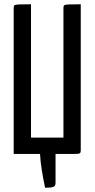

<svg xmlns="http://www.w3.org/2000/svg" viewBox="-20 -720 442 898"><path d="M190.8 158.1Q181.8 115.2 175.5 75.7Q169.1 36.2 167.2 0H44V-683.5Q44 -691.8 47.6 -695.1Q51.2 -698.4 68.4 -699.2Q85.5 -700 125 -700V-76.5H276.7V-683.5Q276.7 -691.8 280.3 -695.1Q283.9 -698.4 301.1 -699.2Q318.2 -700 357.7 -700V-16.5Q357.7 -5.6 352.6 -2.8Q347.5 0 326.6 0H239.8V135.2Q239.8 150.2 229.6 154.1Q219.4 158.1 190.8 158.1Z"/></svg>

Font: Yanone Kaffeesatz ExtraLight
Style: Regular
Weight: 200
Designer: Yanone (Cyrillic: Daniel Pouzeot, Huerta Tipografica, and Cyreal)
Foundry: Yanone
Version: Version 2.003